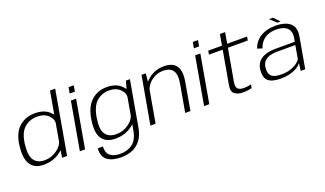

<svg xmlns="http://www.w3.org/2000/svg" viewBox="-91 -1396 3784 2238"><g transform="rotate(-20 1801.0 -277.0)"><path d="M457.5 0H519L657 -785H592.5L473.5 -107.5ZM231.5 4Q339.5 4 420 -49.2Q500.5 -102.5 509.5 -152.5L490 -199Q479.5 -140.5 411.2 -91.2Q343 -42 257.5 -42Q174.5 -42 132 -95.8Q89.5 -149.5 101 -271.5Q113.5 -424 181 -487.2Q248.5 -550.5 347 -550.5Q433 -550.5 483.8 -501.5Q534.5 -452.5 524.5 -394L559 -439.5Q568 -489.5 504.8 -543Q441.5 -596.5 334 -596.5Q209 -596.5 127.5 -516.2Q46 -436 35 -265Q24 -132.5 74.5 -64.2Q125 4 231.5 4Z M677.5 0H742L846 -591.5H781.5ZM809.5 -747.5 796 -673H860.5L874 -747.5Z M1106 231Q1185 231 1245.2 207Q1305.5 183 1350.8 127Q1396 71 1413 -22L1513 -590.5H1464L1424 -451.5L1346.5 -15.5Q1327.5 95.5 1265.5 142.2Q1203.5 189 1114 189Q1059.5 189 1020.5 172.5Q981.5 156 964 124.2Q946.5 92.5 949 39H885Q877.5 141 938.5 186Q999.5 231 1106 231ZM1120 4Q1228 4 1309 -48Q1390 -100 1398.5 -151.5L1379.5 -199Q1369.5 -140.5 1301 -91.2Q1232.5 -42 1146.5 -42Q1059 -42 1015.8 -99Q972.5 -156 995 -296Q1017 -436.5 1082.8 -493.5Q1148.5 -550.5 1236.5 -550.5Q1322 -550.5 1373 -501.5Q1424 -452.5 1414 -394L1449 -438Q1457.5 -487.5 1395.5 -542Q1333.5 -596.5 1225 -596.5Q1113 -596.5 1032.8 -525Q952.5 -453.5 929 -296.5Q905 -140 956.2 -68Q1007.5 4 1120 4Z M1552.5 0H1617L1697 -455L1710 -591.5H1657.5ZM1984 0H2049L2109 -342.5Q2131 -467.5 2088.2 -532.2Q2045.5 -597 1935.5 -597Q1826.5 -597 1746 -533.5Q1665.5 -470 1652 -394.5L1678 -363Q1692.5 -444.5 1758.2 -497.5Q1824 -550.5 1908 -550.5Q1992.5 -550.5 2028.2 -500.8Q2064 -451 2044.5 -341.5Z M2218.5 0H2283L2387 -591.5H2322.5ZM2350.5 -747.5 2337 -673H2401.5L2415 -747.5Z M2704 6Q2759 6 2810.5 -6.5L2818.5 -51Q2774 -39 2730.5 -39Q2678.5 -39 2654.5 -60.8Q2630.5 -82.5 2641.5 -147L2712 -544H2958L2966.5 -590.5H2720L2743.5 -726.5H2679L2655.5 -590.5H2485L2477 -544H2647L2574 -130.5Q2560 -51.5 2599 -22.8Q2638 6 2704 6Z M3170.5 5Q3226.5 5 3270.2 -4.8Q3314 -14.5 3346.5 -30Q3379 -45.5 3399.5 -62.2Q3420 -79 3429 -93L3417 0H3473L3540 -380.5Q3553.5 -455.5 3530 -503Q3506.5 -550.5 3451.8 -573.2Q3397 -596 3316 -596Q3265.5 -596 3220.5 -585.5Q3175.5 -575 3138 -553.5Q3100.5 -532 3072.5 -498.2Q3044.5 -464.5 3028 -417.5L3088 -399Q3105.5 -451.5 3137.5 -485.2Q3169.5 -519 3213.2 -535Q3257 -551 3310 -551Q3370 -551 3410.5 -533Q3451 -515 3468.5 -477.8Q3486 -440.5 3475.5 -383L3468.5 -343H3229.5Q3196.5 -343 3161.8 -338.5Q3127 -334 3095.5 -322.5Q3064 -311 3038.5 -290.8Q3013 -270.5 2997 -239Q2981 -207.5 2978 -162.5Q2973 -96 2995.8 -59.8Q3018.5 -23.5 3064 -9.2Q3109.5 5 3170.5 5ZM3190 -38Q3145 -38 3110.5 -48.8Q3076 -59.5 3058 -87.5Q3040 -115.5 3044 -168Q3047 -210.5 3064.5 -237.5Q3082 -264.5 3109.5 -279Q3137 -293.5 3169.5 -299.2Q3202 -305 3234.5 -305H3461L3432 -139.5Q3417 -115 3384.2 -91.8Q3351.5 -68.5 3302.8 -53.2Q3254 -38 3190 -38ZM3355 -621.5H3393L3326.5 -693.5H3275Z"/></g></svg>

Font: Anybody SemiExpanded Light
Style: Italic
Weight: 300
Width: 6
Italic angle: -10°
Version: Version 1.113;gftools[0.9.25]